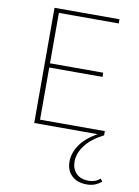

<svg xmlns="http://www.w3.org/2000/svg" viewBox="-101 -724 782 1080"><g transform="rotate(10 290.0 -184.5)"><path d="M555 259Q536 274 516.5 281.5Q497 289 471 289Q417 289 385.5 259Q354 229 354 179Q354 131 385 84.5Q416 38 483 0H121V-658H492V-634H150V-346H454V-322H150V-24H520V0Q450 36 416 81.5Q382 127 382 174Q382 216 407.5 241.5Q433 267 478 267Q517 267 544 243Z"/></g></svg>

Font: Ysabeau SC Extralight
Style: Regular
Weight: 200
Designer: Christian Thalmann (Catharsis Fonts)
Version: Version 0.003